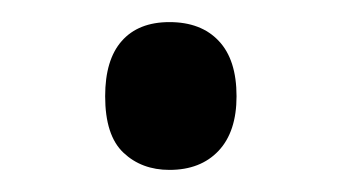

<svg xmlns="http://www.w3.org/2000/svg" viewBox="-20 -138 306 172"><path d="M74.2 -51.8Q74.2 -84.5 89.1 -101.3Q104 -118.2 131.8 -118.2Q160.2 -118.2 176 -101.3Q191.9 -84.5 191.9 -51.8Q191.9 -20 175.8 -2.9Q159.7 14.2 131.8 14.2Q106.9 14.2 90.6 -1.2Q74.2 -16.6 74.2 -51.8Z"/></svg>

Font: f01972551
Style: Regular
Weight: 400
Foundry: Ascender Corporation
Version: Version 1.10